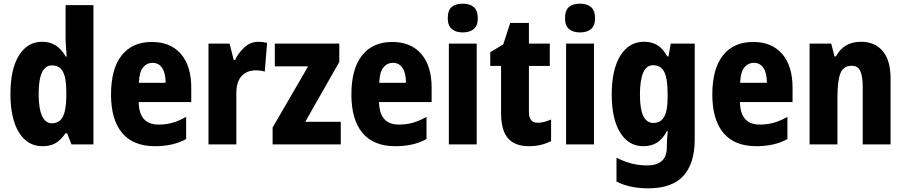

<svg xmlns="http://www.w3.org/2000/svg" viewBox="-20 -788 4939 1048"><path d="M212 10Q130 10 83.5 -65Q37 -140 37 -275Q37 -411 83.5 -485.5Q130 -560 210 -560Q254 -560 285.5 -539Q317 -518 339 -479H344Q342 -509 340 -536Q338 -563 338 -584V-760H490V0H370L346 -61H338Q314 -26 285.5 -8Q257 10 212 10ZM263 -115Q304 -115 322.5 -150Q341 -185 342 -260V-286Q342 -360 324 -395.5Q306 -431 263 -431Q191 -431 191 -276Q191 -194 210 -154.5Q229 -115 263 -115Z M809 -559Q911 -559 967.5 -493.5Q1024 -428 1024 -309V-231H737Q739 -108 845 -108Q886 -108 921.5 -118Q957 -128 996 -150V-29Q926 10 826 10Q707 10 646.5 -62.5Q586 -135 586 -272Q586 -412 644 -485.5Q702 -559 809 -559ZM813 -445Q781 -445 760.5 -419.5Q740 -394 738 -336H884Q884 -388 865.5 -416.5Q847 -445 813 -445Z M1390 -560Q1413 -560 1438 -554L1425 -397Q1406 -404 1375 -404Q1328 -404 1299 -373Q1270 -342 1270 -278V0H1118V-550H1233L1256 -460H1263Q1280 -498 1313.5 -529Q1347 -560 1390 -560Z M1840 0H1468V-92L1662 -426H1480V-550H1832V-450L1646 -123H1840Z M2121 -559Q2223 -559 2279.5 -493.5Q2336 -428 2336 -309V-231H2049Q2051 -108 2157 -108Q2198 -108 2233.5 -118Q2269 -128 2308 -150V-29Q2238 10 2138 10Q2019 10 1958.5 -62.5Q1898 -135 1898 -272Q1898 -412 1956 -485.5Q2014 -559 2121 -559ZM2125 -445Q2093 -445 2072.5 -419.5Q2052 -394 2050 -336H2196Q2196 -388 2177.5 -416.5Q2159 -445 2125 -445Z M2506 -768Q2545 -768 2566.5 -749Q2588 -730 2588 -689Q2588 -648 2566 -629.5Q2544 -611 2506 -611Q2468 -611 2446 -629.5Q2424 -648 2424 -689Q2424 -731 2445 -749.5Q2466 -768 2506 -768ZM2582 -550V0H2430V-550Z M2914 -118Q2932 -118 2950 -122.5Q2968 -127 2988 -136V-18Q2963 -5 2933 2.5Q2903 10 2867 10Q2791 10 2753 -33Q2715 -76 2715 -173V-428H2656V-503L2727 -546L2765 -663H2867V-550H2981V-428H2867V-177Q2867 -118 2914 -118Z M3146 -768Q3185 -768 3206.5 -749Q3228 -730 3228 -689Q3228 -648 3206 -629.5Q3184 -611 3146 -611Q3108 -611 3086 -629.5Q3064 -648 3064 -689Q3064 -731 3085 -749.5Q3106 -768 3146 -768ZM3222 -550V0H3070V-550Z M3495 -560Q3539 -560 3569 -541Q3599 -522 3622 -480H3629L3641 -550H3772V-26Q3772 103 3710.5 171.5Q3649 240 3517 240Q3418 240 3345 203V73Q3389 95 3429.5 105Q3470 115 3513 115Q3564 115 3592 91Q3620 67 3620 12V3Q3620 -13 3621.5 -34Q3623 -55 3625 -72H3620Q3598 -30 3567 -10Q3536 10 3491 10Q3411 10 3365 -64.5Q3319 -139 3319 -272Q3319 -408 3366 -484Q3413 -560 3495 -560ZM3544 -432Q3473 -432 3473 -270Q3473 -117 3546 -117Q3586 -117 3605 -150Q3624 -183 3624 -254V-280Q3624 -360 3605.5 -396Q3587 -432 3544 -432Z M4091 -559Q4193 -559 4249.5 -493.5Q4306 -428 4306 -309V-231H4019Q4021 -108 4127 -108Q4168 -108 4203.5 -118Q4239 -128 4278 -150V-29Q4208 10 4108 10Q3989 10 3928.5 -62.5Q3868 -135 3868 -272Q3868 -412 3926 -485.5Q3984 -559 4091 -559ZM4095 -445Q4063 -445 4042.5 -419.5Q4022 -394 4020 -336H4166Q4166 -388 4147.5 -416.5Q4129 -445 4095 -445Z M4680 -560Q4755 -560 4798 -509.5Q4841 -459 4841 -360V0H4689V-315Q4689 -371 4676 -400Q4663 -429 4629 -429Q4584 -429 4567.5 -388.5Q4551 -348 4551 -256V0H4399V-550H4517L4535 -480H4543Q4585 -560 4680 -560Z"/></svg>

Font: Noto Sans Thai Cond ExtBd
Style: Regular
Weight: 800
Width: 3
Designer: Monotype Design Team
Foundry: Monotype Imaging Inc.
Version: Version 2.002; ttfautohint (v1.8.4.7-5d5b)